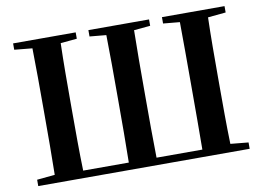

<svg xmlns="http://www.w3.org/2000/svg" viewBox="-78 -862 1345 982"><g transform="rotate(-10 594.0 -370.5)"><path d="M211 0H1143V-33L1050 -42C1047 -143 1047 -245 1047 -349V-393C1047 -497 1047 -599 1050 -699L1143 -708V-741H818V-708L904 -700C905 -598 905 -496 905 -392V-349C905 -242 905 -139 904 -38H666C664 -139 664 -242 664 -349V-393C664 -496 664 -598 666 -700L751 -708V-741H436V-708L522 -700C524 -599 524 -497 524 -392V-349C524 -244 524 -141 522 -38H285C282 -139 282 -242 282 -349V-392C282 -496 282 -598 285 -700L370 -708V-741H45V-708L138 -699C140 -599 140 -497 140 -393V-349C140 -245 140 -143 138 -42L45 -33V0Z"/></g></svg>

Font: Noto Serif CJK KR
Style: Bold
Weight: 700
Designer: Ryoko NISHIZUKA 西塚涼子 (kana & ideographs); Frank Grießhammer (Latin, Greek & Cyrillic); Wenlong ZHANG 张文龙 (bopomofo); San
Foundry: Adobe
Version: Version 2.001;hotconv 1.1.0;makeotfexe 2.6.0